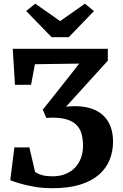

<svg xmlns="http://www.w3.org/2000/svg" viewBox="-20 -1006 662 1035"><path d="M262.8 8.5Q209.3 8.5 163.3 0.4Q117.3 -7.8 84.1 -18Q50.8 -28.3 35.3 -34.5L57.5 -211.5H138.2L169 -80.1Q172.1 -77 182.5 -71.3Q192.8 -65.5 212.7 -60.5Q232.6 -55.6 263.4 -55.6Q301.6 -55.6 332 -67.6Q362.5 -79.6 383.7 -101.7Q405 -123.8 416.2 -153.7Q427.5 -183.6 427.5 -218.9Q427.5 -251.3 421.1 -278.5Q414.8 -305.7 398 -326.2Q381.3 -346.7 350.6 -358.6Q319.9 -370.4 271.5 -371.7Q261.7 -371.7 251.4 -371.5Q241.1 -371.3 229.8 -370.2L210.6 -414.7L356 -597.8L406.8 -663.2L168.2 -659.8L147.4 -548.9H60.6L48.8 -743H561.2V-678.9L335.9 -430.8Q348.1 -432.2 359.7 -432.9Q371.3 -433.7 382 -433.7Q434.8 -433.7 473.9 -420.3Q513 -406.9 538.5 -381.8Q564 -356.8 576.7 -321.5Q589.4 -286.2 589.4 -242.8Q589.4 -189.6 570.7 -143.7Q552 -97.8 512.5 -63.7Q473 -29.5 411.2 -10.5Q349.4 8.5 262.8 8.5ZM170.2 -986.2 304.1 -892.3 437.9 -986.2 486.5 -946.2 350.5 -805.4H258.3L120.9 -946.9Z"/></svg>

Font: Merriweather 7pt Light
Style: Regular
Weight: 300
Designer: Eben Sorkin
Foundry: Eben Sorkin
Version: Version 2.200;gftools[0.9.31]